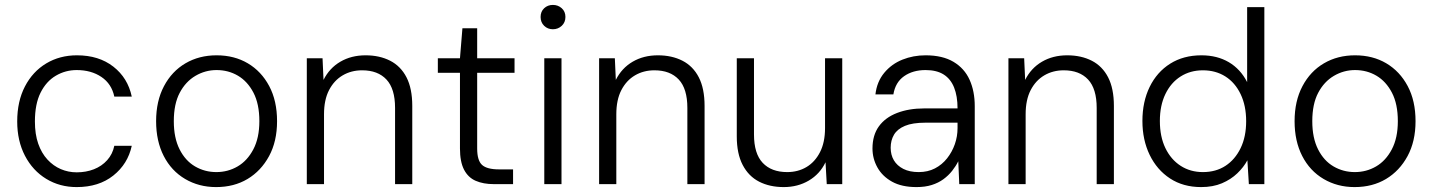

<svg xmlns="http://www.w3.org/2000/svg" viewBox="-20 -749 5827 781"><path d="M292 12Q223 12 168 -21.5Q113 -55 81.5 -115.5Q50 -176 50 -255Q50 -337 81.5 -397.5Q113 -458 168 -491Q223 -524 293 -524Q382 -524 441 -478Q500 -432 516 -356H445Q434 -408 392.5 -436Q351 -464 292 -464Q246 -464 207 -441Q168 -418 145 -372Q122 -326 122 -255Q122 -203 135.5 -164.5Q149 -126 173 -100Q197 -74 227.5 -61Q258 -48 292 -48Q330 -48 362 -60.5Q394 -73 416 -97.5Q438 -122 445 -156H516Q500 -82 441 -35Q382 12 292 12Z M859 12Q789 12 733 -21Q677 -54 646 -114.5Q615 -175 615 -256Q615 -338 647 -398.5Q679 -459 734.5 -491.5Q790 -524 861 -524Q933 -524 988 -491.5Q1043 -459 1075 -399Q1107 -339 1107 -256Q1107 -174 1074.5 -114Q1042 -54 987 -21Q932 12 859 12ZM860 -49Q907 -49 946.5 -72Q986 -95 1010.5 -141.5Q1035 -188 1035 -256Q1035 -326 1011 -372Q987 -418 948 -441Q909 -464 861 -464Q815 -464 775 -440.5Q735 -417 711 -371.5Q687 -326 687 -256Q687 -188 710.5 -141.5Q734 -95 773.5 -72Q813 -49 860 -49Z M1228 0V-512H1292L1296 -424Q1320 -472 1364.5 -498Q1409 -524 1467 -524Q1524 -524 1567 -502Q1610 -480 1633.5 -434.5Q1657 -389 1657 -318V0H1587V-310Q1587 -388 1552 -425.5Q1517 -463 1453 -463Q1409 -463 1374 -442.5Q1339 -422 1318.5 -382.5Q1298 -343 1298 -284V0Z M1989 0Q1946 0 1915 -13.5Q1884 -27 1867.5 -59Q1851 -91 1851 -145V-453H1761V-512H1851L1861 -634H1921V-512H2073V-453H1921V-145Q1921 -96 1941 -78Q1961 -60 2010 -60H2067V0Z M2194 0V-512H2264V0ZM2229 -630Q2208 -630 2193.5 -644Q2179 -658 2179 -680Q2179 -702 2193.5 -715.5Q2208 -729 2229 -729Q2250 -729 2265 -715.5Q2280 -702 2280 -680Q2280 -658 2265 -644Q2250 -630 2229 -630Z M2417 0V-512H2481L2485 -424Q2509 -472 2553.5 -498Q2598 -524 2656 -524Q2713 -524 2756 -502Q2799 -480 2822.5 -434.5Q2846 -389 2846 -318V0H2776V-310Q2776 -388 2741 -425.5Q2706 -463 2642 -463Q2598 -463 2563 -442.5Q2528 -422 2507.5 -382.5Q2487 -343 2487 -284V0Z M3168 12Q3111 12 3068 -10Q3025 -32 3001 -78Q2977 -124 2977 -194V-512H3047V-202Q3047 -124 3082.5 -86.5Q3118 -49 3182 -49Q3226 -49 3260.5 -69.5Q3295 -90 3315.5 -130Q3336 -170 3336 -228V-512H3406V0H3343L3338 -89Q3315 -41 3270 -14.5Q3225 12 3168 12Z M3708 12Q3648 12 3608.5 -10Q3569 -32 3549 -68Q3529 -104 3529 -145Q3529 -199 3555 -235Q3581 -271 3629 -289.5Q3677 -308 3739 -308H3875Q3875 -358 3861 -393Q3847 -428 3818.5 -446Q3790 -464 3745 -464Q3693 -464 3657.5 -439Q3622 -414 3614 -365H3541Q3547 -417 3577 -453Q3607 -489 3651 -506.5Q3695 -524 3745 -524Q3814 -524 3858.5 -497.5Q3903 -471 3924 -424.5Q3945 -378 3945 -317V0H3882L3878 -93Q3868 -73 3853 -54Q3838 -35 3817.5 -20Q3797 -5 3770 3.5Q3743 12 3708 12ZM3717 -49Q3754 -49 3783 -64Q3812 -79 3832.5 -105Q3853 -131 3864 -162.5Q3875 -194 3875 -228V-250H3745Q3692 -250 3661 -237Q3630 -224 3616.5 -201Q3603 -178 3603 -148Q3603 -119 3616 -97Q3629 -75 3654.5 -62Q3680 -49 3717 -49Z M4082 0V-512H4146L4150 -424Q4174 -472 4218.5 -498Q4263 -524 4321 -524Q4378 -524 4421 -502Q4464 -480 4487.5 -434.5Q4511 -389 4511 -318V0H4441V-310Q4441 -388 4406 -425.5Q4371 -463 4307 -463Q4263 -463 4228 -442.5Q4193 -422 4172.5 -382.5Q4152 -343 4152 -284V0Z M4866 12Q4793 12 4739.5 -23Q4686 -58 4656.5 -119Q4627 -180 4627 -257Q4627 -335 4656.5 -395.5Q4686 -456 4740 -490Q4794 -524 4867 -524Q4931 -524 4978.5 -496Q5026 -468 5053 -415V-720H5123V0H5060L5054 -97Q5039 -69 5013 -44Q4987 -19 4950.5 -3.5Q4914 12 4866 12ZM4873 -49Q4926 -49 4965 -74.5Q5004 -100 5026.5 -146.5Q5049 -193 5049 -256Q5049 -319 5026.5 -366Q5004 -413 4964.5 -438Q4925 -463 4873 -463Q4822 -463 4782.5 -438Q4743 -413 4720.5 -366.5Q4698 -320 4698 -257Q4698 -193 4720.5 -146.5Q4743 -100 4782.5 -74.5Q4822 -49 4873 -49Z M5490 12Q5420 12 5364 -21Q5308 -54 5277 -114.5Q5246 -175 5246 -256Q5246 -338 5278 -398.5Q5310 -459 5365.5 -491.5Q5421 -524 5492 -524Q5564 -524 5619 -491.5Q5674 -459 5706 -399Q5738 -339 5738 -256Q5738 -174 5705.5 -114Q5673 -54 5618 -21Q5563 12 5490 12ZM5491 -49Q5538 -49 5577.5 -72Q5617 -95 5641.5 -141.5Q5666 -188 5666 -256Q5666 -326 5642 -372Q5618 -418 5579 -441Q5540 -464 5492 -464Q5446 -464 5406 -440.5Q5366 -417 5342 -371.5Q5318 -326 5318 -256Q5318 -188 5341.5 -141.5Q5365 -95 5404.5 -72Q5444 -49 5491 -49Z"/></svg>

Font: DM Sans 12pt Light
Style: Regular
Weight: 300
Version: Version 4.004;gftools[0.9.30]